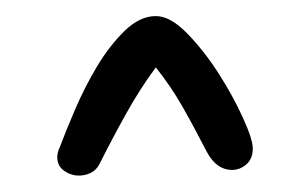

<svg xmlns="http://www.w3.org/2000/svg" viewBox="-20 -630 366 234"><path d="M52.7 -450.2Q59.6 -468.8 71.3 -496.1Q83 -523.4 98.1 -548.8Q113.3 -574.2 131.8 -592.3Q150.4 -610.4 169.9 -610.4Q187.5 -610.4 208 -589.4Q228.5 -568.4 246.1 -541Q263.7 -513.7 275.9 -486.8Q288.1 -460 288.1 -449.2Q288.1 -436.5 280.3 -429.7Q272.5 -422.9 262.7 -422.9Q244.1 -422.9 232.4 -444.3Q215.8 -476.6 202.1 -500.5Q188.5 -524.4 169.9 -547.9Q150.4 -521.5 133.3 -490.7Q116.2 -460 101.6 -430.7Q97.7 -422.9 90.8 -419.4Q84 -416 76.2 -416Q66.4 -416 58.1 -421.9Q49.8 -427.7 49.8 -438.5Q49.8 -444.3 52.7 -450.2Z"/></svg>

Font: Hi Melody Cyrillic
Style: Regular
Weight: 400
Version: Version 0.90 April 10, 2018